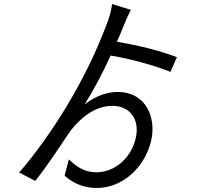

<svg xmlns="http://www.w3.org/2000/svg" viewBox="-20 -862 1040 954"><path d="M564 -405C491 -405 433 -368 400 -343C443 -410 489 -497 530 -586C626 -570 742 -539 827 -505L859 -578C767 -612 679 -634 561 -655C573 -681 584 -708 594 -733C603 -756 619 -792 630 -813L537 -842C534 -819 526 -784 516 -757C460 -609 403 -487 307 -327C247 -227 149 -87 75 -5L155 37C212 -33 286 -147 330 -212C374 -268 445 -336 539 -336C626 -336 675 -268 655 -178C633 -77 551 -6 458 -6C400 -6 361 -33 322 -70L301 11C350 54 403 72 461 72C590 72 700 -31 731 -163C757 -273 709 -405 564 -405Z"/></svg>

Font: Microsoft YaHei
Style: Regular
Weight: 400
Designer: Ryoko NISHIZUKA 西塚涼子 (kana, bopomofo & ideographs); Paul D. Hunt (Latin, Greek & Cyrillic); Sandoll Communications 산돌커뮤니
Foundry: Adobe
Version: Version 2.001;hotconv 1.0.111;makeotfexe 2.5.65597